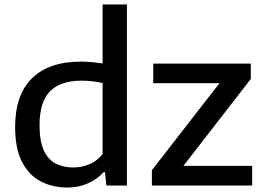

<svg xmlns="http://www.w3.org/2000/svg" viewBox="-20 -828 1175 857"><path d="M280.5 9Q215 9 162.2 -18.2Q109.5 -45.5 78.5 -105Q47.5 -164.5 47.5 -260.5Q47.5 -405 123.2 -479Q199 -553 342 -553Q367.5 -553 392.5 -550.5Q417.5 -548 438 -545V-808H546.5V0H455L448.5 -59.5H442.5Q414.5 -28.5 373.2 -9.8Q332 9 280.5 9ZM307 -80.5Q343 -80.5 378 -94.5Q413 -108.5 438 -141V-457.5Q419 -462 394.2 -465Q369.5 -468 344.5 -468Q250 -468 203.2 -420.5Q156.5 -373 156.5 -269Q156.5 -198.5 175.2 -157.2Q194 -116 228 -98.2Q262 -80.5 307 -80.5ZM658 0V-68.5L959.5 -456.5H664V-544H1099.5V-475.5L798.5 -87.5H1105.5V0Z"/></svg>

Font: Encode Sans SmExp Md
Style: Regular
Weight: 500
Width: 6
Designer: Multiple Designers
Foundry: Impallari Type
Version: Version 3.002; ttfautohint (v1.8.3) -l 8 -r 50 -G 200 -x 14 